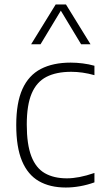

<svg xmlns="http://www.w3.org/2000/svg" viewBox="-20 -828 459 857"><path d="M273.5 9Q203 9 153.5 -19.5Q104 -48 78.2 -109.5Q52.5 -171 52.5 -270Q52.5 -369.5 80.2 -430.8Q108 -492 162.2 -520.2Q216.5 -548.5 295.5 -548.5Q321.5 -548.5 349.2 -545Q377 -541.5 401.5 -534.5V-492.5Q375 -500 348.8 -503.8Q322.5 -507.5 298 -507.5Q231.5 -507.5 187.5 -485Q143.5 -462.5 121.5 -411Q99.5 -359.5 99.5 -272Q99.5 -183.5 119.8 -130.8Q140 -78 180 -55Q220 -32 278.5 -32Q305 -32 335 -37.8Q365 -43.5 401.5 -56V-14Q369.5 -2.5 337.2 3.2Q305 9 273.5 9ZM119 -630.5 228.5 -808H274.5L384 -630.5H342L244.5 -792H258.5L161 -630.5Z"/></svg>

Font: Encode Sans Condensed Thin ExtraLight
Style: Regular
Weight: 250
Version: Version 3.002